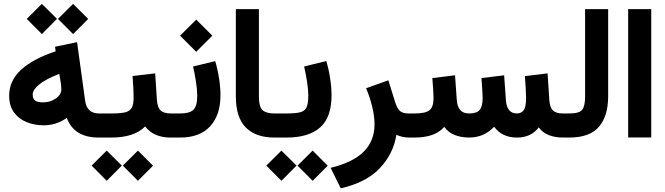

<svg xmlns="http://www.w3.org/2000/svg" viewBox="-20 -725 3505 1012"><path d="M285.6 -625.5 365.2 -704.6 444.8 -625 365.2 -545.4ZM121.1 -625.5 200.7 -704.6 280.3 -625.5 200.7 -545.4ZM28.3 -220.7Q28.3 -299.8 91.6 -357.7Q154.8 -415.5 273.4 -454.6L270 -478.5L386.2 -502.9L428.7 -194.3Q438 -127 501.5 -127H516.6V0H499.5Q370.6 0 332 -103.5Q276.4 -64.5 210.4 -64.5Q163.1 -64.5 121.6 -80.8Q80.1 -97.2 54.2 -131.8Q28.3 -166.5 28.3 -220.7ZM292.5 -335.9Q216.8 -305.7 184.6 -278.3Q152.3 -251 152.3 -226.6Q152.3 -206.1 164.1 -195.8Q175.8 -185.5 207.5 -185.5Q244.6 -185.5 273.9 -205.6Q303.2 -225.6 303.2 -254.9Q303.2 -267.6 301.8 -279.8Z M891.1 0H879.4Q789.6 0 745.1 -58.6Q715.3 -28.3 670.4 -14.2Q625.5 0 569.8 0H497.1V-127H570.8Q617.2 -127 641.6 -133.5Q666 -140.1 675 -158Q684.1 -175.8 684.1 -208.5Q684.1 -236.8 682.4 -267.1Q680.7 -297.4 678.7 -324.2L797.9 -338.4L807.1 -197.3Q809.6 -159.2 826.2 -143.1Q842.8 -127 880.4 -127H891.1ZM627.4 147.9 707 68.8 786.6 148.4 707 228ZM462.9 147.9 542.5 68.8 622.1 147.9 542.5 228Z M1142.1 -222.7Q1142.1 -118.7 1087.6 -59.3Q1033.2 0 929.7 0H871.1V-127H929.7Q980 -127 999.8 -146.7Q1019.5 -166.5 1019.5 -221.2Q1019.5 -252.4 1012.7 -296.1Q1005.9 -339.8 997.6 -374.5L1114.3 -402.8Q1127 -361.3 1134.5 -312.7Q1142.1 -264.2 1142.1 -222.7ZM929.2 -537.1 1014.2 -621.6 1099.1 -537.1 1014.2 -452.1Z M1437.5 0H1425.3Q1329.1 0 1276.1 -52.5Q1223.1 -105 1223.1 -217.3V-676.8H1344.7V-216.8Q1344.7 -161.6 1364 -144.3Q1383.3 -127 1425.3 -127H1437.5Z M1699.7 -403.3Q1712.4 -361.8 1720 -313Q1727.5 -264.2 1727.5 -222.7Q1727.5 -106.9 1667.5 -53.5Q1607.4 0 1490.7 0H1418V-127H1490.7Q1537.1 -127 1561.8 -133.1Q1586.4 -139.2 1595.7 -159.2Q1605 -179.2 1605 -221.2Q1605 -252.4 1598.1 -296.1Q1591.3 -339.8 1583 -374.5ZM1548.3 147.9 1627.9 68.8 1707.5 148.4 1627.9 228ZM1383.8 147.9 1463.4 68.8 1543 147.9 1463.4 228Z M2069.3 -14.6Q2053.7 85.4 1981.9 161.4Q1910.2 237.3 1775.9 267.6L1722.7 159.7Q1842.3 130.4 1898.2 73.2Q1954.1 16.1 1954.1 -69.3Q1954.1 -112.3 1941.7 -163.1Q1929.2 -213.9 1909.7 -259.8L2026.9 -301.8L2063.5 -184.6Q2074.7 -150.9 2089.6 -138.9Q2104.5 -127 2132.3 -127H2151.4V0H2137.7Q2116.2 0 2098.9 -4.4Q2081.5 -8.8 2069.3 -14.6Z M2704.6 -127Q2727.1 -127 2740 -143.8Q2752.9 -160.6 2752.9 -208.5Q2752.9 -224.6 2751 -259Q2749 -293.5 2746.6 -323.7L2866.2 -338.4L2875.5 -197.3Q2877.9 -158.7 2894.5 -142.8Q2911.1 -127 2946.3 -127H2960.9V0H2947.3Q2905.8 0 2872.6 -12.9Q2839.4 -25.9 2819.8 -53.7Q2779.3 0 2705.1 0Q2625.5 0 2584.5 -57.1Q2531.7 0 2452.1 0Q2408.7 -0.5 2375.5 -13.9Q2342.3 -27.3 2321.8 -56.2Q2295.9 -26.9 2256.6 -13.4Q2217.3 0 2165.5 0H2131.8V-127H2166.5Q2221.7 -127 2243.4 -143.6Q2265.1 -160.2 2265.1 -209.5Q2265.1 -220.7 2263.2 -253.4Q2261.2 -286.1 2258.8 -313.5L2378.4 -328.1L2387.7 -197.3Q2390.1 -163.1 2405.8 -145Q2421.4 -127 2453.1 -127Q2493.2 -127 2508.5 -145.8Q2523.9 -164.6 2523.9 -209.5Q2523.9 -216.3 2522.9 -234.1Q2522 -252 2520.5 -273.7Q2519 -295.4 2517.6 -313.5L2637.2 -328.1L2646.5 -197.3Q2651.4 -127 2704.6 -127Z M2941.4 0V-127H2981Q3034.7 -127 3049.3 -147.2Q3064 -167.5 3064 -216.3V-676.8H3185.5V-216.8Q3185.5 -114.3 3137.2 -57.1Q3088.9 0 2980.5 0Z M3291 -676.8H3412.6V-0.5H3291Z"/></svg>

Font: Vazir FD-WOL-UI
Style: Bold-FD-WOL-UI
Weight: 700
Designer: Saber Rastikerdar
Foundry: Saber Rastikerdar
Version: Version 30.0.0